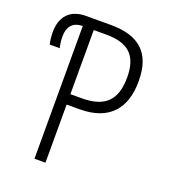

<svg xmlns="http://www.w3.org/2000/svg" viewBox="-132 -809 794 903"><g transform="rotate(20 265.0 -357.0)"><path d="M145 -664V0H200V-291H264C414 -291 481 -374 481 -510C481 -650 410 -714 269 -714H144C60 -714 22 -663 22 -589C22 -566 25 -543 29 -529H79C76 -539 72 -562 72 -587C72 -632 94 -664 145 -664ZM256 -343H200V-664H263C373 -664 424 -618 424 -508C424 -388 366 -343 256 -343Z"/></g></svg>

Font: Noto Sans Mono Condensed Light
Style: Regular
Weight: 300
Width: 3
Designer: Monotype Design Team
Foundry: Monotype Imaging Inc.
Version: Version 2.014